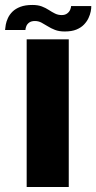

<svg xmlns="http://www.w3.org/2000/svg" viewBox="-60 -751 386 771"><path d="M47.1 0H216.1V-593H47.1ZM199.9 -624.6Q228.1 -624.6 246.8 -632.3Q265.5 -640 277.2 -652.3Q289 -664.6 295.4 -678.4Q301.8 -692.1 304.4 -705.2Q306.9 -718.2 306.5 -726.7H225.5Q225.4 -720.1 221.6 -711.4Q217.8 -702.7 209.3 -696.6Q200.8 -690.5 188 -690.5Q173.1 -690.5 160.9 -696.6Q148.8 -702.6 136.3 -710.8Q123.7 -719.1 108.1 -725.1Q92.4 -731.1 70 -731.1Q41.6 -731.1 22 -723.7Q2.4 -716.2 -9.7 -704.4Q-21.7 -692.5 -28.1 -678.7Q-34.5 -664.8 -36.8 -652.1Q-39.1 -639.5 -39.7 -630.6H42Q42.3 -637.3 45.7 -645.9Q49.1 -654.6 57.5 -660.6Q65.9 -666.6 80.4 -666.6Q94.3 -666.6 106.4 -660.2Q118.5 -653.8 131.5 -645.6Q144.5 -637.3 160.7 -631Q176.9 -624.6 199.9 -624.6Z"/></svg>

Font: Anybody Thin
Style: Regular
Weight: 100
Designer: Tyler Finck
Foundry: Etcetera Type Company
Version: Version 1.114;gftools[0.9.25]